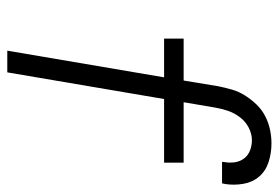

<svg xmlns="http://www.w3.org/2000/svg" viewBox="-142 -642 783 540"><g transform="rotate(90 250.0 -371.5)"><path d="M122 0 197 -441H88V-496H206L222 -593Q226 -613 231.5 -632Q237 -651 248 -668.5Q259 -686 273.5 -701Q288 -716 306.5 -725.5Q325 -735 344.5 -739Q364 -743 383 -743Q410 -743 435 -735Q460 -727 476 -708.5Q492 -690 496.5 -664Q501 -638 497 -612Q496 -610 496 -608Q496 -606 495 -604H435Q435 -605 435 -606Q435 -607 435 -609Q438 -624 436 -639Q434 -654 425.5 -665.5Q417 -677 403 -682.5Q389 -688 374 -688Q356 -688 338.5 -679Q321 -670 309 -654Q297 -638 291 -620Q285 -602 282 -584L267 -496H437V-441H258L183 0Z"/></g></svg>

Font: iosevka_custom_sans_ss08 Light
Style: Italic
Weight: 300
Italic angle: -10°
Designer: Belleve Invis
Foundry: Belleve Invis
Version: Version 10.3.0; ttfautohint (v1.8.3)